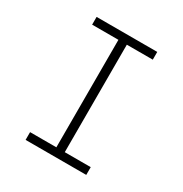

<svg xmlns="http://www.w3.org/2000/svg" viewBox="-170 -858 939 987"><g transform="rotate(30 300.0 -365.0)"><path d="M120 0V-46H276V-684H120V-730H480V-684H326V-46H480V0Z"/></g></svg>

Font: NKDuy Mono Thin
Style: Regular
Weight: 100
Monospace: yes
Designer: NKDuy
Foundry: NKDuy
Version: Version 2.251; ttfautohint (v1.8.4.7-5d5b)